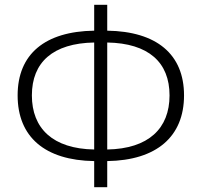

<svg xmlns="http://www.w3.org/2000/svg" viewBox="-20 -762 835 795"><path d="M424 -742H370V-635C166 -632 53 -538 53 -367C53 -195 166 -98 370 -95V13H424V-95C628 -98 742 -196 742 -367C742 -538 628 -632 424 -635ZM370 -143C199 -146 112 -230 112 -367C112 -504 199 -583 370 -586ZM424 -586C595 -583 682 -504 682 -367C682 -230 595 -146 424 -143Z"/></svg>

Font: Spoqa Han Sans Neo Light
Style: Regular
Weight: 300
Designer: [Spoqa Han Sans Neo] Dong-huui Kim ___ Younghwa Kang ___ Yujin Lee ___ [Noto Sans] Ryoko NISHIZUKA ____ (kana & ideograp
Foundry: Spoqa (http://www.spoqa-han-sans.com)
Version: Version 1.100;hotconv 1.0.109;makeotfexe 2.5.65596